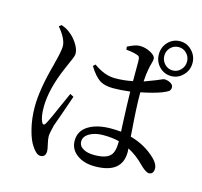

<svg xmlns="http://www.w3.org/2000/svg" viewBox="-119 -949 1180 1120"><g transform="rotate(15 470.5 -388.5)"><path d="M218 40Q194 40 168 0Q145 -32 130 -91Q113 -156 113 -228Q113 -335 157 -494Q158 -497 159 -503Q179 -578 180 -610Q180 -655 127 -718L141 -729Q175 -718 196 -699Q218 -683 238 -654Q263 -618 263 -588Q263 -574 247 -540Q235 -513 227 -494Q164 -350 164 -240Q164 -180 179 -151Q183 -142 189 -142Q195 -141 201 -151Q216 -176 273 -307Q289 -342 294 -354L316 -343Q306 -312 272 -216Q254 -165 249 -152Q236 -100 236 -84Q236 -68 243 -37Q250 -9 250 3Q250 40 218 40ZM540 17Q476 17 434 -13Q389 -45 389 -98Q389 -159 444 -191Q495 -221 577 -221Q609 -221 637 -218Q636 -230 635 -255Q629 -394 628 -458Q569 -451 527 -451Q479 -451 450 -467Q414 -488 379 -546L392 -558Q458 -510 521 -510Q576 -510 628 -521Q628 -581 628 -640Q628 -659 624 -667Q620 -673 609 -676Q583 -685 543 -688L541 -706Q587 -730 614 -730Q648 -730 679.5 -713Q711 -696 711 -678Q711 -667 706 -650Q700 -630 697 -611Q691 -584 688 -535Q718 -546 730 -551Q753 -559 780 -571Q797 -579 802 -579Q821 -579 838 -570Q857 -560 857 -544.5Q857 -529 846 -520Q836 -513 809 -502Q764 -485 686 -469V-459Q686 -377 697 -237Q698 -215 699 -205Q790 -180 854 -118Q884 -88 884 -62Q884 -26 855 -26Q840 -26 809 -54Q806 -57 805 -58Q757 -108 704 -135Q705 -127 705 -113Q705 17 540 17ZM521 -46Q591 -46 617 -74Q639 -97 639 -157V-161Q599 -172 542 -172Q497 -172 464 -155Q427 -135 427 -104Q427 -75 455 -60Q479 -46 521 -46ZM835 -607Q792 -607 762.5 -637.5Q733 -668 733 -712Q733 -756 762.5 -786.5Q792 -817 835 -817Q876 -817 906 -786Q936 -755 936 -712Q936 -669 906 -638Q876 -607 835 -607ZM835 -641Q863 -641 883 -662Q903 -683 903 -712Q903 -741 883 -761.5Q863 -782 835 -782Q806 -782 786 -761.5Q766 -741 766 -712Q766 -683 786 -662Q806 -641 835 -641Z"/></g></svg>

Font: GenRyuMin TW M
Style: Regular
Weight: 500
Version: Version 1.501;PS 1;hotconv 16.6.51;makeotf.lib2.5.65220